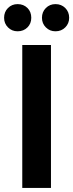

<svg xmlns="http://www.w3.org/2000/svg" viewBox="-40 -918 358 938"><path d="M209 0H68.8V-698.2H209ZM-20 -831.1Q-20 -859.9 -1 -878.9Q18.1 -897.9 45.9 -897.9Q75.2 -897.9 94.2 -878.9Q112.8 -860.4 112.8 -831.1Q112.8 -802.7 94.2 -784.2Q75.2 -765.1 45.9 -765.1Q18.1 -765.1 -1 -784.2Q-20 -803.2 -20 -831.1ZM165 -831.1Q165 -859.9 184.1 -878.9Q203.1 -897.9 231 -897.9Q259.8 -897.9 278.8 -878.9Q297.9 -859.9 297.9 -831.1Q297.9 -803.2 278.8 -784.2Q259.8 -765.1 231 -765.1Q203.1 -765.1 184.1 -784.2Q165 -803.2 165 -831.1Z"/></svg>

Font: PoppinsZ SemiBold
Style: Regular
Weight: 600
Designer: Ninad Kale (Devanagari), Jonny Pinhorn (Latin)
Foundry: Indian Type Foundry
Version: Version 3.002;FEAKit 1.0